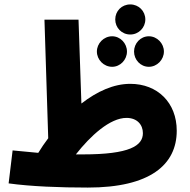

<svg xmlns="http://www.w3.org/2000/svg" viewBox="-20 -835 861 868"><path d="M569 -679C607 -679 637 -710 637 -747C637 -785 607 -815 569 -815C530 -815 501 -785 501 -747C501 -710 530 -679 569 -679ZM377 13C658 13 779 -90 779 -244C779 -371 692 -456 569 -456C494 -456 419 -422 348 -367L335 -746H181L198 -210C182 -189 167 -167 153 -144C118 -147 81 -151 37 -155L19 -6C119 8 252 13 377 13ZM487 -533C524 -533 554 -565 554 -602C554 -639 524 -671 487 -671C449 -671 418 -639 418 -602C418 -565 449 -533 487 -533ZM653 -533C690 -533 721 -565 721 -602C721 -639 690 -671 653 -671C615 -671 586 -639 586 -602C586 -565 615 -533 653 -533ZM552 -302C600 -302 626 -271 626 -233C626 -176 566 -137 355 -137C344 -137 334 -137 323 -137C389 -221 477 -302 552 -302Z"/></svg>

Font: Noto Sans Arabic UI SmCn XBd
Style: Regular
Weight: 800
Width: 4
Designer: Monotype Design Team, Nadine Chahine and Nizar Qandah
Foundry: Monotype Imaging Inc.
Version: Version 2.010